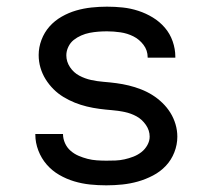

<svg xmlns="http://www.w3.org/2000/svg" viewBox="-20 -548 640 576"><path d="M299 8Q274 8 250 5.5Q226 3 202.5 -4Q179 -11 157.5 -23.5Q136 -36 120 -54.5Q104 -73 95 -96.5Q86 -120 86 -144V-146H169Q169 -132 175 -118.5Q181 -105 192 -95.5Q203 -86 216 -80.5Q229 -75 242.5 -71.5Q256 -68 270.5 -67Q285 -66 299 -66Q313 -66 326.5 -66.5Q340 -67 353.5 -70Q367 -73 380 -78Q393 -83 404 -91.5Q415 -100 422 -112.5Q429 -125 429 -138Q429 -157 417.5 -173.5Q406 -190 389.5 -199Q373 -208 354 -212Q335 -216 316 -217.5Q297 -219 278 -221.5Q259 -224 240.5 -228.5Q222 -233 204.5 -240Q187 -247 170.5 -257Q154 -267 140.5 -280.5Q127 -294 117 -310Q107 -326 101.5 -344.5Q96 -363 96 -383Q96 -406 104.5 -428.5Q113 -451 128.5 -468.5Q144 -486 165 -498Q186 -510 208.5 -516.5Q231 -523 254.5 -525.5Q278 -528 301 -528Q325 -528 348.5 -525.5Q372 -523 395 -515.5Q418 -508 438.5 -495.5Q459 -483 474.5 -465Q490 -447 498 -424Q506 -401 506 -378V-375H423V-376Q423 -397 410.5 -413.5Q398 -430 380 -439Q362 -448 341.5 -451Q321 -454 301 -454Q288 -454 275 -453Q262 -452 249 -449.5Q236 -447 223.5 -441.5Q211 -436 201 -428Q191 -420 185 -407.5Q179 -395 179 -382Q179 -363 190 -346.5Q201 -330 218 -321Q235 -312 253.5 -308Q272 -304 291 -302.5Q310 -301 329 -298.5Q348 -296 366.5 -291.5Q385 -287 403 -280Q421 -273 437 -263Q453 -253 467 -239.5Q481 -226 491 -210Q501 -194 506.5 -175.5Q512 -157 512 -138Q512 -114 503 -91Q494 -68 477.5 -50.5Q461 -33 439 -21.5Q417 -10 394 -3.5Q371 3 347 5.5Q323 8 299 8Z"/></svg>

Font: Nova
Style: Regular
Weight: 400
Monospace: yes
Designer: Belleve Invis
Foundry: Belleve Invis
Version: Version 24.1.4; ttfautohint (v1.8.4)